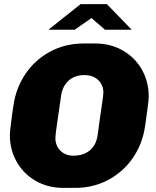

<svg xmlns="http://www.w3.org/2000/svg" viewBox="-20 -906 759 936"><path d="M289 10Q214 10 154.5 -24Q95 -58 61.5 -117Q28 -176 28 -248Q28 -262 33 -300Q38 -338 40 -355L46 -394Q58 -477 104 -545.5Q150 -614 224 -654Q298 -694 388 -694H444Q519 -694 578.5 -660Q638 -626 671.5 -567Q705 -508 705 -436Q705 -419 699 -375.5Q693 -332 691 -317L687 -290Q675 -206 629 -138Q583 -70 509.5 -30Q436 10 345 10ZM456 -247 466 -321Q484 -441 484 -454Q484 -492 458.5 -516Q433 -540 392 -540Q343 -540 313.5 -512Q284 -484 278 -440Q263 -338 256.5 -291.5Q250 -245 250 -233Q250 -196 274.5 -171.5Q299 -147 337 -147Q387 -147 418 -173Q449 -199 456 -247ZM426 -818 344 -761H216L373 -886H501L622 -761H492Z"/></svg>

Font: Chivo Black Italic
Style: Regular
Weight: 900
Italic angle: -8.05°
Designer: Hector Gatti
Foundry: Omnibus-Type
Version: Version 1.007